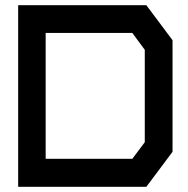

<svg xmlns="http://www.w3.org/2000/svg" viewBox="-20 -720 725 740"><path d="M544 0H50V-700H544L645 -565V-135ZM538 -528 490 -593H156V-108H490L538 -172Z"/></svg>

Font: Turret Road ExtraBold
Style: Regular
Weight: 800
Designer: Noponies
Foundry: Noponies
Version: Version 1.001; ttfautohint (v1.8)